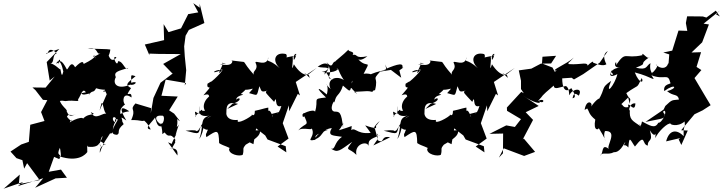

<svg xmlns="http://www.w3.org/2000/svg" viewBox="-120 -918 4613 1225"><path d="M527 -257C538 -278 540 -193 563 -190C536 -207 490 -141 459 -203C519 -173 421 -214 393 -131C449 -191 356 -160 325 -137C341 -180 349 -118 307 -173C318 -197 327 -176 366 -188C329 -179 322 -170 305 -209C317 -222 232 -254 261 -348L178 -289C281 -249 236 -285 297 -273C360 -282 386 -263 378 -284C398 -311 406 -361 428 -329C355 -315 399 -315 333 -381C345 -312 338 -373 336 -345C313 -264 403 -288 400 -336C390 -286 480 -345 445 -308C468 -350 475 -318 493 -355C554 -335 593 -356 537 -337C549 -318 621 -387 549 -353C551 -333 552 -339 561 -317L515 -212ZM-6 270 11 264 156 219 104 280 235 220 307 216 269 164 191 178 225 83 258 97C281 56 233 86 262 25C264 27 277 106 258 79C380 120 427 66 437 52C438 12 431 1 440 18C540 30 504 -44 522 17C514 14 515 -17 533 -51C537 -17 477 14 515 -6C515 -37 558 19 552 1C576 -2 512 0 517 57C541 -15 567 -39 582 -67C614 -60 580 -115 638 -166C603 -101 572 -60 627 -58C652 -72 617 -83 669 -126C640 -178 649 -176 686 -149C635 -234 654 -243 705 -208C637 -201 609 -161 614 -139C588 -151 601 -193 627 -155C616 -138 610 -181 661 -137C661 -179 620 -208 678 -252C661 -261 659 -339 719 -296C723 -351 665 -280 716 -356C680 -377 682 -382 745 -432C710 -442 718 -445 717 -390C770 -406 739 -369 711 -378C634 -345 594 -379 619 -426C602 -462 641 -466 699 -485C678 -460 666 -531 633 -527C628 -479 589 -575 623 -551C636 -571 595 -495 571 -570C521 -514 576 -532 584 -602C569 -606 487 -605 440 -609C515 -621 489 -562 522 -579C439 -526 490 -593 489 -544C479 -574 515 -559 414 -510C411 -517 412 -542 359 -489C331 -541 315 -469 306 -476C269 -548 258 -529 253 -508C247 -559 289 -530 238 -512C260 -556 278 -492 284 -462C271 -405 270 -475 257 -509C281 -437 249 -504 201 -514C230 -514 210 -568 242 -578C181 -637 187 -556 175 -577L259 -606L178 -522L197 -404L229 -430L171 -359L87 -360L106 -343L154 -281L182 -279L142 -203L164 -146L73 -122L64 -13L15 4L-53 49L-15 91L23 104L34 158L53 123L133 231L0 257L6 196L-94 284L-100 287L27 243Z M976 0C975 -7 1028 -108 998 -47C1027 -160 1039 -136 1008 -107C1023 -178 987 -168 1029 -144L991 -193L959 -214L1014 -302L910 -307L937 -410L1067 -388L1059 -373L1068 -470L1059 -558L1055 -622L1064 -690L1085 -727L1184 -771L1154 -894V-869L1113 -898L1145 -839L1081 -828L1035 -737L955 -713L924 -764L927 -662L804 -634L833 -566V-576L892 -574L1033 -573L921 -510L979 -450H983L904 -390L859 -293L842 -195L844 -228L744 -258C701 -210 754 -232 717 -152C791 -153 777 -138 813 -153C783 -145 807 -161 842 -92C794 -96 850 -137 869 -168C884 -118 888 -102 930 -117C894 -116 839 -186 913 -180C940 -184 920 -108 904 -134C928 -53 902 -55 930 -73C965 -28 960 -80 999 -26C989 15 1019 -48 970 40C992 1 992 42 954 24C972 34 1018 15 1012 74L952 -10Z M1363 -256C1429 -274 1412 -306 1387 -282C1389 -316 1462 -311 1416 -318C1494 -380 1411 -350 1417 -349C1482 -332 1519 -380 1469 -324C1526 -310 1516 -297 1535 -368C1549 -341 1541 -324 1588 -341C1562 -331 1581 -321 1629 -268C1653 -323 1624 -223 1675 -242C1658 -179 1629 -185 1668 -205C1588 -183 1619 -200 1622 -169C1594 -249 1589 -184 1592 -229C1596 -237 1548 -219 1506 -211C1507 -159 1474 -197 1490 -187C1484 -172 1381 -116 1398 -153C1317 -145 1325 -203 1324 -190C1327 -216 1312 -280 1399 -255L1330 -223ZM1820 -454C1856 -426 1862 -406 1850 -440C1853 -444 1812 -420 1755 -508C1733 -442 1753 -529 1747 -556C1800 -577 1745 -591 1755 -535C1776 -563 1758 -564 1783 -567C1668 -546 1725 -545 1705 -573C1637 -590 1611 -533 1665 -483C1589 -552 1579 -511 1593 -554C1584 -486 1506 -539 1510 -518C1534 -471 1487 -468 1500 -441C1417 -535 1455 -520 1417 -525C1368 -530 1347 -536 1363 -526C1354 -492 1309 -508 1282 -504C1371 -524 1273 -504 1303 -519C1294 -475 1253 -427 1297 -469C1268 -482 1211 -443 1273 -463C1343 -507 1253 -411 1213 -386C1288 -401 1258 -422 1204 -384C1194 -332 1254 -397 1178 -310C1242 -334 1186 -269 1250 -314C1229 -328 1156 -263 1188 -211C1154 -215 1116 -171 1131 -171C1111 -244 1137 -173 1171 -200C1175 -252 1142 -165 1155 -242C1135 -170 1189 -176 1215 -180C1150 -161 1183 -117 1151 -31C1191 -85 1167 -158 1229 -179C1157 -142 1157 -82 1136 -83C1106 -59 1184 -98 1064 -84C1159 -59 1145 -61 1161 -115C1215 -61 1214 -121 1196 -64C1235 -67 1181 -89 1197 -43C1266 -89 1276 -97 1278 -5C1305 14 1360 25 1342 30C1335 66 1408 83 1429 69C1440 28 1422 36 1448 5C1549 -51 1535 -68 1541 -86C1479 -91 1481 -68 1428 -32L1497 2L1514 -99L1572 -54L1587 -28L1703 15L1707 54L1651 17L1721 -34L1684 -132L1723 -246L1725 -208L1780 -319L1794 -309L1767 -395L1901 -485L1843 -440Z M2290 -31 2270 -104C2263 -86 2258 -109 2303 -146C2261 -89 2284 -133 2279 -100C2196 -111 2194 -146 2245 -70C2143 -59 2150 -121 2106 -76C2097 -66 2122 -58 2124 -114C2034 -80 2004 -86 2014 -56C2092 -129 2065 -175 2069 -98C2059 -209 2044 -205 2014 -206C1972 -213 2019 -300 2014 -260C2022 -322 2046 -301 2068 -372C2113 -337 2115 -313 2126 -403C2136 -391 2098 -359 2126 -354C2122 -347 2192 -297 2139 -332C2240 -337 2221 -339 2255 -332C2271 -346 2242 -333 2273 -343C2297 -440 2247 -397 2305 -461L2374 -472L2440 -422L2428 -469C2487 -508 2419 -474 2446 -482C2458 -519 2425 -514 2334 -475C2329 -490 2371 -440 2337 -507C2355 -453 2339 -483 2247 -445C2288 -418 2253 -457 2200 -447C2250 -544 2224 -479 2169 -536C2162 -573 2152 -504 2224 -559C2138 -542 2167 -575 2130 -568C2146 -593 2102 -585 2103 -601C2070 -567 2016 -527 2019 -525C1996 -525 2007 -472 1964 -521C2022 -430 1939 -424 2006 -409C1976 -405 1956 -494 1950 -442C2002 -503 1955 -479 1907 -492C1987 -553 2003 -461 1932 -460C2021 -443 2055 -490 2025 -476C2043 -490 2031 -471 2074 -407C2034 -436 1959 -420 1989 -350C1933 -402 1986 -390 1965 -315C1903 -369 1892 -360 1960 -296C1867 -286 1916 -289 1890 -205C1883 -228 1789 -188 1812 -180C1804 -151 1865 -212 1813 -194C1858 -101 1834 -146 1782 -85C1810 -115 1896 -72 1860 -113C1911 -49 1814 -12 1892 -26C1899 -50 1867 -50 1976 -91C1892 -74 1904 -33 1869 -22C1954 -43 1919 -90 1997 -101C1966 -47 2009 -55 2062 -45C2007 -6 2023 39 1991 30C2035 59 2044 45 2127 -13C2077 51 2105 20 2154 70C2139 -1 2224 -21 2231 13C2233 -23 2229 -25 2307 -57C2269 -31 2293 -109 2290 -23C2336 2 2306 -56 2369 -42L2262 10Z M2627 -256C2693 -274 2676 -306 2651 -282C2653 -316 2726 -311 2680 -318C2758 -380 2675 -350 2681 -349C2746 -332 2783 -380 2733 -324C2790 -310 2780 -297 2799 -368C2813 -341 2805 -324 2852 -341C2826 -331 2845 -321 2893 -268C2917 -323 2888 -223 2939 -242C2922 -179 2893 -185 2932 -205C2852 -183 2883 -200 2886 -169C2858 -249 2853 -184 2856 -229C2860 -237 2812 -219 2770 -211C2771 -159 2738 -197 2754 -187C2748 -172 2645 -116 2662 -153C2581 -145 2589 -203 2588 -190C2591 -216 2576 -280 2663 -255L2594 -223ZM3084 -454C3120 -426 3126 -406 3114 -440C3117 -444 3076 -420 3019 -508C2997 -442 3017 -529 3011 -556C3064 -577 3009 -591 3019 -535C3040 -563 3022 -564 3047 -567C2932 -546 2989 -545 2969 -573C2901 -590 2875 -533 2929 -483C2853 -552 2843 -511 2857 -554C2848 -486 2770 -539 2774 -518C2798 -471 2751 -468 2764 -441C2681 -535 2719 -520 2681 -525C2632 -530 2611 -536 2627 -526C2618 -492 2573 -508 2546 -504C2635 -524 2537 -504 2567 -519C2558 -475 2517 -427 2561 -469C2532 -482 2475 -443 2537 -463C2607 -507 2517 -411 2477 -386C2552 -401 2522 -422 2468 -384C2458 -332 2518 -397 2442 -310C2506 -334 2450 -269 2514 -314C2493 -328 2420 -263 2452 -211C2418 -215 2380 -171 2395 -171C2375 -244 2401 -173 2435 -200C2439 -252 2406 -165 2419 -242C2399 -170 2453 -176 2479 -180C2414 -161 2447 -117 2415 -31C2455 -85 2431 -158 2493 -179C2421 -142 2421 -82 2400 -83C2370 -59 2448 -98 2328 -84C2423 -59 2409 -61 2425 -115C2479 -61 2478 -121 2460 -64C2499 -67 2445 -89 2461 -43C2530 -89 2540 -97 2542 -5C2569 14 2624 25 2606 30C2599 66 2672 83 2693 69C2704 28 2686 36 2712 5C2813 -51 2799 -68 2805 -86C2743 -91 2745 -68 2692 -32L2761 2L2778 -99L2836 -54L2851 -28L2967 15L2971 54L2915 17L2985 -34L2948 -132L2987 -246L2989 -208L3044 -319L3058 -309L3031 -395L3165 -485L3107 -440Z M3396 -513 3331 -512 3270 -480 3190 -469 3204 -403V-350L3222 -323L3206 -332L3114 -232L3115 -211L3204 -158L3165 -108L3110 -118L3003 -64L3090 -66L3089 60L3063 88L3094 28L3224 77L3294 51L3222 -34L3215 -28L3281 -153L3234 -202L3317 -242L3214 -310C3286 -260 3339 -252 3320 -271C3355 -251 3359 -298 3312 -273C3357 -320 3317 -291 3413 -372C3415 -341 3451 -363 3490 -369C3516 -359 3509 -301 3514 -312C3530 -352 3603 -363 3573 -308C3569 -307 3541 -343 3533 -291C3551 -295 3557 -304 3525 -356C3482 -318 3467 -365 3467 -418L3527 -422L3542 -411L3601 -445L3706 -518L3758 -592C3753 -588 3715 -574 3749 -508C3727 -492 3681 -512 3663 -519C3675 -541 3607 -490 3628 -482C3640 -534 3593 -502 3509 -509C3503 -532 3473 -477 3541 -551C3498 -509 3380 -464 3432 -468C3400 -447 3346 -412 3453 -398L3405 -487L3338 -513L3341 -556L3428 -562Z M3898 -256C3906 -307 3900 -271 3876 -324C3962 -386 3939 -346 3974 -420C3991 -392 3962 -376 3930 -456C4044 -427 4070 -388 4036 -438C4121 -404 4141 -456 4157 -390C4168 -380 4109 -387 4118 -337C4194 -392 4204 -352 4136 -337C4176 -301 4204 -323 4212 -283C4167 -277 4171 -286 4125 -242L4114 -219L3998 -140C4124 -167 4114 -156 4121 -190C4089 -214 4154 -234 4107 -154C4138 -219 4104 -130 4080 -135C4059 -93 4025 -118 3976 -143C3966 -83 3951 -156 3969 -111C3914 -150 3893 -152 3899 -222C3888 -186 3891 -266 3934 -258C3930 -185 3880 -289 3889 -235C3841 -223 3858 -277 3829 -239L3888 -296ZM4447 -850 4387 -806 4364 -813 4264 -814 4256 -771 4265 -721 4209 -723 4169 -595 4112 -583 4150 -571 4144 -494 4162 -473C4155 -505 4142 -518 4142 -512C4133 -477 4092 -477 4064 -506C4096 -501 4032 -442 4023 -435C4081 -451 4012 -486 4061 -415C4039 -456 4022 -464 4030 -515C4000 -497 4012 -468 3937 -486C4024 -520 3944 -500 4023 -553C4016 -531 3970 -597 3979 -566C3861 -539 3876 -598 3811 -503C3820 -550 3776 -484 3837 -486C3776 -485 3772 -437 3777 -459C3816 -432 3755 -432 3785 -469C3786 -479 3742 -406 3819 -445C3803 -376 3736 -296 3779 -402C3709 -352 3749 -364 3695 -274C3720 -305 3682 -284 3652 -238C3665 -265 3621 -289 3610 -217C3667 -241 3645 -302 3626 -226C3640 -209 3634 -190 3678 -155C3663 -78 3701 -90 3700 -101C3745 -29 3742 -20 3741 -22C3722 -73 3754 -98 3737 -82C3829 -87 3744 17 3765 33C3714 -9 3731 67 3710 74C3724 49 3757 74 3797 53C3800 52 3832 62 3869 -14C3819 -25 3831 37 3870 -12C3851 30 3862 -10 3889 23C3895 -61 3903 -21 3931 17C4002 -74 3973 4 4013 11C4011 -34 4050 -7 4026 -87C4069 -16 4064 -107 4061 -37C4078 -77 4142 -139 4160 -129C4150 -126 4201 -103 4248 -143C4254 -83 4239 -137 4242 -49C4197 -96 4149 -90 4130 -16L4220 -37L4210 -29L4227 7L4268 -85L4226 -87L4311 -189L4363 -214L4414 -247L4385 -295L4311 -420L4355 -471L4324 -491L4353 -585L4292 -583L4360 -648L4403 -762L4369 -767L4472 -850L4448 -827L4473 -813Z"/></svg>

Font: Hussar Lance
Style: Italic
Weight: 700
Foundry: Cannot Into Space Fonts, PlusOne Fonts
Version: Version 2.27